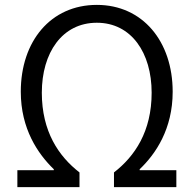

<svg xmlns="http://www.w3.org/2000/svg" viewBox="-20 -765 791 785"><path d="M51 0H305V-60C220 -126 151 -227 151 -386C151 -549 234 -672 376 -672C517 -672 600 -549 600 -386C600 -227 531 -126 446 -60V0H701V-69H551V-73C617 -136 686 -238 686 -390C686 -596 563 -745 376 -745C187 -745 65 -596 65 -390C65 -238 135 -136 200 -73V-69H51Z"/></svg>

Font: Noto Sans HK DemiLight
Style: Regular
Weight: 350
Designer: Ryoko NISHIZUKA 西塚涼子 (kana, bopomofo & ideographs); Paul D. Hunt (Latin, Greek & Cyrillic); Sandoll Communications 산돌커뮤니
Foundry: Adobe
Version: Version 2.004;hotconv 1.0.118;makeotfexe 2.5.65603